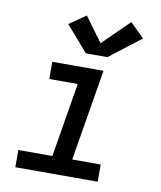

<svg xmlns="http://www.w3.org/2000/svg" viewBox="-87 -853 773 923"><g transform="rotate(10 300.0 -392.0)"><path d="M51 0V-84H217L277 -446H138V-530H388L314 -84H453V0ZM290 -598 182 -722 263 -778 351 -658 479 -784 548 -716 395 -598Z"/></g></svg>

Font: Iosevka Curly Slab MdExObl
Style: Regular
Weight: 500
Width: 7
Italic angle: -9°
Monospace: yes
Designer: Belleve Invis
Foundry: Belleve Invis
Version: Version 11.1.0; ttfautohint (v1.8.3)